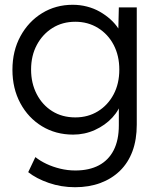

<svg xmlns="http://www.w3.org/2000/svg" viewBox="-20 -553 664 803"><path d="M98 167 128 104Q148 120 174.5 132.5Q201 145 232 152.5Q263 160 295 160Q353 160 393.5 138.5Q434 117 455.5 75Q477 33 477 -29V-129L489 -132Q480 -94 450 -61.5Q420 -29 377 -9.5Q334 10 286 10Q213 10 155.5 -25Q98 -60 65 -121.5Q32 -183 32 -261Q32 -340 65.5 -401.5Q99 -463 156 -498Q213 -533 284 -533Q315 -533 344 -525.5Q373 -518 397.5 -504Q422 -490 442 -472Q462 -454 475.5 -433Q489 -412 495 -390L474 -393L477 -522H552V-32Q552 31 534 79.5Q516 128 481.5 161.5Q447 195 399.5 212.5Q352 230 294 230Q236 230 184 212Q132 194 98 167ZM479 -262Q479 -320 455.5 -365Q432 -410 390 -436Q348 -462 295 -462Q241 -462 199.5 -436Q158 -410 134 -365Q110 -320 110 -262Q110 -205 133.5 -159.5Q157 -114 198.5 -88Q240 -62 295 -62Q348 -62 389.5 -87.5Q431 -113 455 -158Q479 -203 479 -262Z"/></svg>

Font: Our Lexend Light
Style: Regular
Weight: 300
Designer: Bonnie Shaver-Troup, Thomas Jockin
Foundry: Lexend
Version: Version 1.007